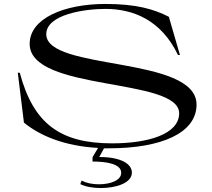

<svg xmlns="http://www.w3.org/2000/svg" viewBox="-20 -735 1073 971"><path d="M532 15C793 15 974 -61 974 -206C974 -455 214 -375 214 -562C214 -663 411 -690 513 -690C652 -690 795 -635 880 -457H890L834 -650C758 -689 669 -715 513 -715C306 -715 130 -643 130 -513C130 -270 886 -345 886 -162C886 -56 728 -10 547 -10C285 -10 149 -109 80 -367H70L101 -115C180 -50 304 4 476 13L448 60V82C507 82 593 90 593 139C593 177 539 197 480 197C448 197 416 191 393 178L386 196C411 209 450 216 490 216C566 216 647 191 647 138C647 94 592 59 482 59L506 15Z"/></svg>

Font: Sprat Extended
Style: Regular
Weight: 400
Width: 9
Designer: Ethan Nakache
Foundry: Collletttivo
Version: Version 2.000;Glyphs 3.2 (3217)